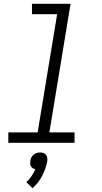

<svg xmlns="http://www.w3.org/2000/svg" viewBox="-20 -755 540 1015"><path d="M24 0V-55H179L282 -680H149V-735H353L241 -55H374V0ZM152 240 119 208Q135 193 147 175.5Q159 158 167 139Q159 138 153 134Q147 130 143.5 124Q140 118 139.5 110.5Q139 103 140 96Q141 87 145.5 78Q150 69 157.5 63Q165 57 174 54Q183 51 192 51Q201 51 209 54Q217 57 222.5 63Q228 69 229.5 78Q231 87 230 96Q223 135 203.5 173.5Q184 212 152 240Z"/></svg>

Font: Iosevka SS18 Light
Style: Italic
Weight: 300
Italic angle: -9°
Monospace: yes
Designer: Belleve Invis
Foundry: Belleve Invis
Version: Version 25.1.1; ttfautohint (v1.8.4)